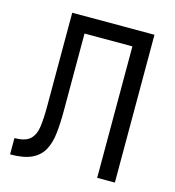

<svg xmlns="http://www.w3.org/2000/svg" viewBox="-104 -782 794 870"><g transform="rotate(15 293.0 -346.5)"><path d="M22 -0.5V-77.1Q72.8 -77.1 95 -98.1Q117.2 -119.1 122.6 -158.2Q127.9 -197.3 127.9 -251V-693.4H513.7V0H430.7V-616.7H206.1V-254.4Q206.1 -195.8 200.9 -148.7Q195.8 -101.6 177.7 -68.6Q159.7 -35.6 122.8 -18.1Q85.9 -0.5 22 -0.5Z"/></g></svg>

Font: Cascadia Mono NF SemiLight
Style: Regular
Weight: 350
Monospace: yes
Designer: Aaron Bell
Foundry: Saja Typeworks
Version: Version 2404.023; ttfautohint (v1.8.4)